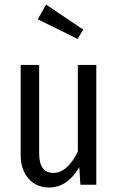

<svg xmlns="http://www.w3.org/2000/svg" viewBox="-20 -811 518 843"><path d="M182.1 -791 345.2 -681.2 320.8 -640.1 146 -726.1ZM402.8 -525.9V0H333L328.1 -77.1Q275.9 12.2 195.8 12.2Q139.2 12.2 105 -27.1Q70.8 -66.4 70.8 -129.9V-525.9H151.9V-138.2Q151.9 -51.8 213.9 -51.8Q275.4 -51.8 321.8 -145V-525.9Z"/></svg>

Font: Fira Sans Compressed Book
Style: Regular
Weight: 350
Width: 1
Designer: Carrois Corporate & Edenspiekermann AG
Foundry: Carrois Corporate GbR & Edenspiekermann AG
Version: Version 4.203;PS 004.203;hotconv 1.0.88;makeotf.lib2.5.64775